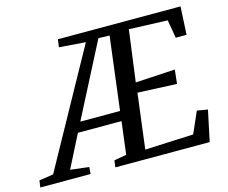

<svg xmlns="http://www.w3.org/2000/svg" viewBox="-189 -886 1222 1029"><g transform="rotate(-15 421.5 -371.5)"><path d="M-86.5 0 -81 -38 -2 -50 351 -689 204.5 -700 210 -743H890.5L882.5 -587.5H822.5L805 -688.5L591.5 -696.5L553.5 -411.5L773.5 -424L765 -346.5L548 -356L509.5 -50.5L778.5 -62.5L830.5 -181L889.5 -171L853.5 0H330L335 -38L403.5 -50L426 -231H184L92.5 -50.5L195.5 -38L192.5 0ZM212 -285.5H432.5L483 -690.5L421.5 -692.5Z"/></g></svg>

Font: Merriweather 28pt
Style: Italic
Weight: 400
Italic angle: -7.8°
Version: Version 2.101